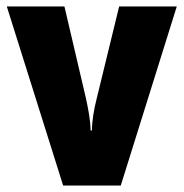

<svg xmlns="http://www.w3.org/2000/svg" viewBox="-20 -573 567 593"><path d="M175 0H353L526 -553H348L278 -266C270 -234 264 -200 264 -170H260C259 -205 252 -238 246 -267L179 -553H1Z"/></svg>

Font: Noto Sans Georgian Condensed Black
Style: Regular
Weight: 900
Width: 3
Designer: Monotype Design Team, Akaki Razmadze
Foundry: Google LLC
Version: Version 2.005